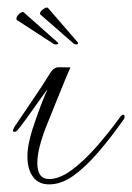

<svg xmlns="http://www.w3.org/2000/svg" viewBox="-20 -467 347 504"><path d="M122 -351 25 -414Q23 -415 23 -418Q23 -424 31 -431Q39 -438 43 -434L131 -356Q133 -354 133 -353Q133 -351 129.5 -350.5Q126 -350 122 -351ZM174 -352 87 -428Q85 -429 85 -432Q86 -438 95 -444Q104 -450 107 -445L184 -356Q185 -354 185 -353Q185 -351 181.5 -350.5Q178 -350 174 -352ZM109 17Q81 17 66.5 -3Q52 -23 52 -56Q52 -72 55.5 -90Q59 -108 65 -127Q74 -155 86 -187Q98 -219 105 -232Q103 -231 94.5 -219Q86 -207 73.5 -189.5Q61 -172 48 -154Q35 -136 25 -124Q22 -121 18 -121Q14 -121 14 -124Q14 -127 18 -134Q46 -176 69 -209.5Q92 -243 111 -274Q121 -291 135 -290.5Q149 -290 165 -290Q161 -282 149.5 -254Q138 -226 124.5 -192.5Q111 -159 101 -134Q91 -109 84.5 -84Q78 -59 78 -39Q78 3 109 3Q136 3 168 -20.5Q200 -44 232.5 -81Q265 -118 294 -158Q299 -166 304 -166Q307 -166 307 -161Q307 -157 305 -153V-154Q272 -107 238.5 -68Q205 -29 173 -6Q141 17 109 17ZM122 -351 25 -414Q23 -415 23 -418Q23 -424 31 -431Q39 -438 43 -434L131 -356Q133 -354 133 -353Q133 -351 129.5 -350.5Q126 -350 122 -351Z"/></svg>

Font: Gwendolyn
Style: Regular
Weight: 400
Designer: Robert E. Leuschke
Foundry: Robert E. Leuschke
Version: Version 1.010; ttfautohint (v1.8.3)